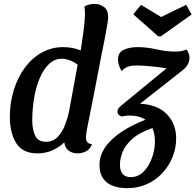

<svg xmlns="http://www.w3.org/2000/svg" viewBox="-20 -774 1012 994"><path d="M174 20Q97 20 64 -33Q31 -86 31 -169Q31 -243 51.5 -308.5Q72 -374 109 -424Q146 -474 196.5 -502Q247 -530 306 -530Q332 -530 353.5 -526Q375 -522 398 -513Q406 -564 412.5 -613.5Q419 -663 420 -699Q420 -724 417 -740Q426 -746 440 -750Q454 -754 470 -754Q495 -754 517.5 -738.5Q540 -723 540 -683Q540 -673 534.5 -640.5Q529 -608 521 -567Q513 -526 505 -488Q487 -394 468.5 -298Q450 -202 430 -104Q429 -95 427 -83Q425 -71 425 -62Q425 -30 456 -28Q448 -3 427 8.5Q406 20 381 20Q354 20 335 5.5Q316 -9 313 -37Q287 -12 252 4Q217 20 174 20ZM218 -40Q255 -40 279 -65.5Q303 -91 317 -128Q331 -165 338 -200L382 -439Q363 -454 340.5 -462Q318 -470 301 -470Q262 -470 233.5 -442.5Q205 -415 185.5 -369Q166 -323 156.5 -266Q147 -209 147 -150Q147 -104 162 -72Q177 -40 218 -40ZM609 -171Q597 -176 592.5 -182.5Q588 -189 588 -195Q588 -205 592.5 -211.5Q597 -218 607 -227L842 -420Q821 -424 792 -427.5Q763 -431 735 -433Q707 -435 689 -435Q660 -435 642 -428.5Q624 -422 610 -406Q591 -436 591 -467Q591 -502 620.5 -516Q650 -530 692 -530Q740 -530 790.5 -518.5Q841 -507 889 -507Q924 -507 945 -518Q961 -499 961 -473Q961 -458 952.5 -441.5Q944 -425 925 -410L705 -237Q798 -232 845 -181.5Q892 -131 892 -58Q892 -8 873.5 38.5Q855 85 821 121.5Q787 158 741 179Q695 200 639 200Q569 200 532 169.5Q495 139 495 80Q495 9 558.5 -51Q622 -111 733 -154Q701 -176 648 -176Q638 -176 627 -174Q616 -172 609 -171ZM601 78Q601 143 657 143Q695 143 723 115Q751 87 766.5 44Q782 1 782 -42Q782 -82 769 -111Q702 -88 665.5 -55.5Q629 -23 615 12Q601 47 601 78ZM799 -586 670 -700 710 -749 814 -686 944 -749 972 -699 813 -586Z"/></svg>

Font: Sansita Swashed
Style: Regular
Weight: 400
Designer: Pablo Cosgaya
Foundry: Omnibus-Type
Version: Version 1.003; ttfautohint (v1.8.3)